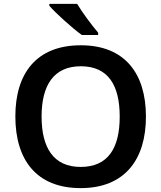

<svg xmlns="http://www.w3.org/2000/svg" viewBox="-20 -958 830 988"><path d="M377 -938H234V-928C266 -891 352 -813 401 -778H485V-790C453 -827 404 -893 377 -938ZM731 -358C731 -580 622 -725 396 -725C166 -725 59 -579 59 -359C59 -137 166 10 395 10C622 10 731 -137 731 -358ZM194 -358C194 -519 256 -617 396 -617C537 -617 596 -519 596 -358C596 -197 537 -99 395 -99C256 -99 194 -197 194 -358Z"/></svg>

Font: Noto Sans Bengali UI SemiBold
Style: Regular
Weight: 600
Designer: Jelle Bosma - Monotype Design Team
Foundry: Monotype Imaging Inc.
Version: Version 2.003